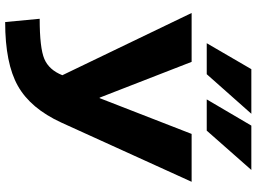

<svg xmlns="http://www.w3.org/2000/svg" viewBox="-148 -860 1017 762"><g transform="rotate(90 361.0 -478.5)"><path d="M478 -967H654L498 -790H374ZM254 -967H431L274 -790H151ZM67 10 54 -127Q170 -127 213.5 -145.5Q257 -164 278 -217L31 -730H225L367 -365H369L511 -730H701L466 -213Q410 -91 320.5 -40.5Q231 10 67 10Z"/></g></svg>

Font: M PLUS 1p ExtraBold
Style: Regular
Weight: 800
Version: Version 1.062